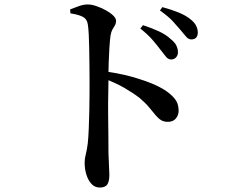

<svg xmlns="http://www.w3.org/2000/svg" viewBox="-20 -794 1040 862"><path d="M295 -752Q315 -760 335.5 -767Q356 -774 374 -774Q391 -774 413 -766.5Q435 -759 455 -748Q475 -737 488 -724.5Q501 -712 501 -701Q501 -688 495.5 -679.5Q490 -671 484.5 -661Q479 -651 476 -633Q473 -609 471 -577.5Q469 -546 468 -512Q468 -491 467 -471Q537 -461 600 -441Q672 -419 716 -392Q745 -374 763.5 -352Q782 -330 782 -297Q782 -277 769.5 -262Q757 -247 734 -247Q715 -247 702.5 -255Q690 -263 678 -277.5Q666 -292 649.5 -312Q633 -332 607 -354Q577 -377 539 -399Q508 -417 467 -434Q466 -406 466 -371Q465 -328 465.5 -281Q466 -234 466.5 -188.5Q467 -143 467 -106Q468 -70 469.5 -45.5Q471 -21 471 -10Q471 21 461.5 34.5Q452 48 428 48Q406 48 391 32Q376 16 368 -9.5Q360 -35 360 -63Q360 -82 365 -100.5Q370 -119 374 -150Q377 -178 378.5 -217Q380 -256 381 -297.5Q382 -339 382 -376.5Q382 -414 382 -439Q382 -470 381.5 -505.5Q381 -541 380.5 -575.5Q380 -610 378.5 -639Q377 -668 374 -686Q370 -710 350 -719.5Q330 -729 296 -734ZM701 -570Q686 -590 665.5 -614Q645 -638 610 -666L622 -681Q662 -668 694 -653Q726 -638 747 -618Q765 -604 772 -589Q779 -574 779 -559Q779 -546 770.5 -536.5Q762 -527 748 -527Q735 -527 725 -539.5Q715 -552 701 -570ZM789 -661Q774 -679 755 -699.5Q736 -720 698 -747L709 -762Q750 -751 781.5 -738Q813 -725 832 -710Q852 -695 860 -679.5Q868 -664 868 -648Q868 -633 860.5 -625Q853 -617 839 -617Q826 -617 815.5 -629.5Q805 -642 789 -661Z"/></svg>

Font: Early Summer Mincho SemiBold
Style: Regular
Weight: 600
Designer: GuiWonder
Version: Version 1.002